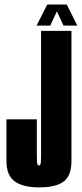

<svg xmlns="http://www.w3.org/2000/svg" viewBox="-20 -809 356 833"><path d="M149.8 4Q79.8 4 43.9 -22Q8 -48 8 -110.5V-291.2H139.8V-142Q139.8 -116 140.9 -103.5Q142 -91 149 -91Q156 -91 157.1 -103.5Q158.2 -116 158.2 -142V-675H290V-110.5Q290 -46.5 256 -21.2Q222 4 149.8 4ZM138.5 -697.8 185 -789.2H269.8L315.5 -697.8H255.5L226.8 -760L198 -697.8Z"/></svg>

Font: Anybody UltraCondensed Thin
Style: Regular
Weight: 100
Width: 1
Designer: Tyler Finck
Foundry: Etcetera Type Company
Version: Version 1.110